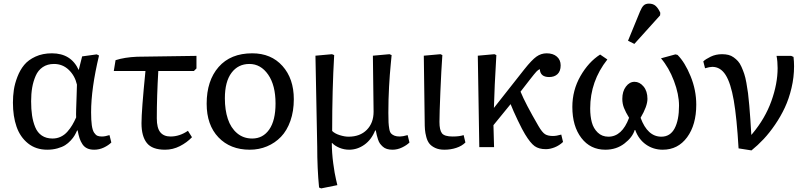

<svg xmlns="http://www.w3.org/2000/svg" viewBox="-20 -817 4484 1066"><path d="M242.2 14.2Q179.2 14.2 135.5 -21Q91.8 -56.2 71.8 -113.8Q51.8 -171.4 51.8 -247.1Q51.8 -283.7 56.9 -318.1Q62 -352.5 76.7 -390.6Q91.3 -428.7 114.3 -456.5Q137.2 -484.4 177 -502.7Q216.8 -521 268.1 -521Q375 -521 417 -428.2L436 -503.9L517.1 -515.1L529.8 -508.8Q485.8 -325.2 485.8 -193.8Q485.8 -149.4 489.7 -121.6Q493.7 -93.8 502.4 -80.6Q511.2 -67.4 520.8 -63.2Q530.3 -59.1 545.9 -59.1Q563.5 -59.1 587.9 -66.9L598.1 -25.9Q582.5 -10.3 556.9 2Q531.2 14.2 502.9 14.2Q480 14.2 463.9 6.6Q447.8 -1 437.5 -16.6Q427.2 -32.2 421.6 -49.6Q416 -66.9 411.1 -92.8H408.2Q401.4 -77.6 394 -64.9Q386.7 -52.2 372.6 -36.9Q358.4 -21.5 341.8 -11Q325.2 -0.5 299.1 6.8Q272.9 14.2 242.2 14.2ZM272 -47.9Q296.4 -47.9 317.4 -57.9Q338.4 -67.9 354.2 -85.9Q370.1 -104 381.1 -122.6Q392.1 -141.1 402.8 -165Q401.9 -177.7 402.8 -209.5Q403.8 -241.2 405.3 -283.4Q406.7 -325.7 407.2 -347.2Q396 -396.5 361.8 -429.2Q327.6 -461.9 279.8 -461.9Q243.2 -461.9 217.3 -444.3Q191.4 -426.8 178 -395.8Q164.6 -364.7 158.7 -330.6Q152.8 -296.4 152.8 -254.9Q152.8 -210.4 158 -176Q163.1 -141.6 175.5 -111.1Q188 -80.6 212.4 -64.2Q236.8 -47.9 272 -47.9Z M896.5 14.2Q824.7 14.2 795.2 -23.2Q765.6 -60.5 765.6 -132.8Q765.6 -203.1 787.6 -422.9H611.8L621.6 -482.9Q671.4 -499 740.7 -502L1070.8 -506.8V-437L1056.6 -422.9H858.9Q850.6 -281.7 850.6 -160.2Q850.6 -106.4 869.9 -82.8Q889.2 -59.1 926.8 -59.1Q977.1 -59.1 1023.4 -90.8L1045.9 -55.2Q1017.6 -25.4 978.5 -5.6Q939.5 14.2 896.5 14.2Z M1366.7 14.2Q1258.3 14.2 1192.9 -54.4Q1127.4 -123 1127.4 -241.2Q1127.4 -369.1 1193.8 -445.1Q1260.3 -521 1380.4 -521Q1485.4 -521 1548.3 -450.7Q1611.3 -380.4 1611.3 -266.1Q1611.3 -199.7 1592.3 -145.8Q1573.2 -91.8 1540 -57.4Q1506.8 -22.9 1462.4 -4.4Q1418 14.2 1366.7 14.2ZM1380.4 -47.9Q1439.9 -47.9 1474.9 -98.1Q1509.8 -148.4 1509.8 -242.2Q1509.8 -343.8 1468.8 -402.8Q1427.7 -461.9 1364.7 -461.9Q1302.2 -461.9 1265.4 -412.8Q1228.5 -363.8 1228.5 -271Q1228.5 -206.5 1244.9 -157Q1261.2 -107.4 1296.1 -77.6Q1331.1 -47.9 1380.4 -47.9Z M1763.2 229 1751.5 224.1Q1741.2 118.2 1741.2 -3.9L1731.4 -507.8L1823.2 -516.1L1835.4 -511.2Q1824.2 -320.3 1824.2 -89.8Q1838.9 -75.2 1866 -66.7Q1893.1 -58.1 1915 -58.1Q1979 -58.1 2016.6 -96.2Q2054.2 -134.3 2054.2 -196.8L2050.3 -507.8L2142.1 -516.1L2154.3 -511.2Q2154.3 -509.3 2149.2 -457.3Q2144 -405.3 2140.1 -335.7Q2136.2 -266.1 2136.2 -190.9Q2136.2 -156.2 2137.2 -137.5Q2138.2 -118.7 2141.4 -100.8Q2144.5 -83 2151.9 -75.4Q2159.2 -67.9 2170.7 -63.5Q2182.1 -59.1 2200.2 -59.1Q2215.8 -59.1 2243.2 -66.9L2253.4 -25.9Q2238.3 -10.7 2212.4 1.7Q2186.5 14.2 2159.2 14.2Q2141.6 14.2 2128.2 10Q2114.7 5.9 2105.2 -2.9Q2095.7 -11.7 2089.6 -20Q2083.5 -28.3 2078.6 -43.2Q2073.7 -58.1 2071.8 -67.1Q2069.8 -76.2 2066.4 -92.8H2063Q2042 -41 2002.9 -13.4Q1963.9 14.2 1918.5 14.2Q1890.6 14.2 1865 3.7Q1839.4 -6.8 1824.2 -22.9H1822.3Q1822.3 30.8 1830.1 89.4Q1837.9 147.9 1845.7 179.7L1853 210.9Z M2447.3 14.2Q2417.5 14.2 2396.5 4.4Q2375.5 -5.4 2364.3 -19.3Q2353 -33.2 2346.9 -56.2Q2340.8 -79.1 2339.4 -97.7Q2337.9 -116.2 2337.9 -143.1L2333 -507.8L2425.3 -516.1L2436 -511.2Q2430.2 -431.2 2425 -306.9Q2419.9 -182.6 2419.9 -140.1Q2419.9 -94.7 2433.8 -76.9Q2447.8 -59.1 2493.2 -59.1Q2531.2 -59.1 2554.2 -66.9L2564 -25.9Q2544.4 -6.3 2513.4 3.9Q2482.4 14.2 2447.3 14.2Z M3010.7 11.2Q2972.2 11.2 2948.5 -5.6Q2924.8 -22.5 2895 -71.8Q2880.9 -94.2 2854.7 -148.9Q2828.6 -203.6 2814.9 -238.8L2719.7 -122.1L2723.1 0H2641.1L2632.8 -507.8L2725.1 -516.1L2735.8 -511.2Q2725.1 -332 2722.2 -217.8L2891.1 -432.1Q2932.6 -484.4 2958.5 -502.7Q2984.4 -521 3015.1 -521Q3050.8 -521 3071.8 -502.7Q3092.8 -484.4 3092.8 -454.1Q3092.8 -421.9 3075.4 -405.5Q3058.1 -389.2 3028.8 -389.2Q2979.5 -389.2 2977.1 -433.1Q2967.8 -429.7 2958 -419.2Q2948.2 -408.7 2921.9 -375L2870.1 -308.1Q2897 -242.2 2969.7 -117.2Q2990.2 -82 3006.1 -72Q3022 -62 3049.8 -62Q3069.8 -62 3096.2 -69.8L3106 -28.8Q3085.4 -9.3 3059.6 1Q3033.7 11.2 3010.7 11.2Z M3502 -573.2 3466.8 -590.8 3533.7 -753.9Q3543 -776.4 3553.5 -786.6Q3564 -796.9 3583 -796.9Q3606.4 -796.9 3620.6 -783.9Q3634.8 -771 3646 -746.1L3645 -731.9ZM3340.8 14.2Q3257.8 14.2 3207.8 -51Q3157.7 -116.2 3157.7 -223.1Q3157.7 -315.9 3202.6 -394.5Q3247.6 -473.1 3312 -514.2L3352.1 -486.8Q3256.8 -366.2 3256.8 -214.8Q3256.8 -171.4 3265.9 -137.7Q3274.9 -104 3298.6 -81.1Q3322.3 -58.1 3357.9 -58.1Q3433.6 -58.1 3472.7 -163.1Q3453.6 -194.3 3444.3 -218Q3435.1 -241.7 3435.1 -268.1Q3435.1 -309.6 3455.1 -336.2Q3475.1 -362.8 3502.9 -362.8Q3531.2 -362.8 3553 -336.9Q3574.7 -311 3574.7 -268.1Q3574.7 -227.5 3536.6 -163.1Q3575.2 -58.1 3651.9 -58.1Q3701.2 -58.1 3725.6 -104.2Q3750 -150.4 3750 -230Q3750 -293.5 3721.9 -367.7Q3693.8 -441.9 3649.9 -493.2L3730 -515.1L3741.7 -512.2Q3782.7 -471.2 3814.2 -394Q3845.7 -316.9 3845.7 -235.8Q3845.7 -124 3794.9 -54.9Q3744.1 14.2 3659.7 14.2Q3607.4 14.2 3566.4 -14.6Q3525.4 -43.5 3506.8 -95.2H3503.9Q3491.7 -54.7 3447 -20.3Q3402.3 14.2 3340.8 14.2Z M4152.3 18.1 4080.6 6.8Q4070.8 -162.1 4054 -259.3Q4037.1 -356.4 4008.5 -401.1Q3980 -445.8 3934.6 -445.8Q3920.4 -445.8 3894.5 -438L3884.8 -476.1Q3897 -488.3 3925.5 -502.2Q3954.1 -516.1 3988.8 -516.1Q4008.3 -516.1 4024.2 -512.2Q4040 -508.3 4053.5 -498.5Q4066.9 -488.8 4077.4 -477.3Q4087.9 -465.8 4096.7 -446Q4105.5 -426.3 4112.1 -406.7Q4118.7 -387.2 4124 -357.2Q4129.4 -327.1 4133.1 -299.6Q4136.7 -272 4140.1 -231.4Q4143.6 -190.9 4146 -155Q4148.4 -119.1 4151.4 -67.9L4157.7 -75.2Q4228 -159.2 4262.7 -255.6Q4297.4 -352.1 4297.4 -439Q4297.4 -475.6 4291.5 -506.8H4372.6L4385.7 -501Q4388.7 -474.1 4388.7 -449.2Q4388.7 -388.2 4374.5 -328.4Q4360.4 -268.6 4337.4 -219.5Q4314.5 -170.4 4283.2 -124.8Q4252 -79.1 4219.7 -44.7Q4187.5 -10.3 4152.3 18.1Z"/></svg>

Font: Literata Book
Style: Regular
Weight: 400
Designer: Latin by Veronika Burian and Jose Scaglione. Greek by Irene Vlachou. Cyrillic by Vera Evstafieva
Foundry: TypeTogether
Version: Version 2.003;PS 002.003;hotconv 1.0.88;makeotf.lib2.5.64775